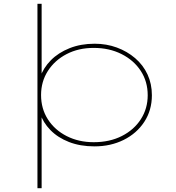

<svg xmlns="http://www.w3.org/2000/svg" viewBox="-20 -760 924 1010"><path d="M177 230V-740H199V-352L191 -353Q208 -403 247.5 -443Q287 -483 346 -506.5Q405 -530 478 -530Q540 -530 594.5 -510Q649 -490 691 -454Q733 -418 756 -368.5Q779 -319 779 -259Q779 -180 739 -119Q699 -58 630.5 -24Q562 10 477 10Q402 10 343 -13Q284 -36 245 -76Q206 -116 191 -164H199V230ZM473 -12Q557 -12 621 -44.5Q685 -77 721 -133Q757 -189 757 -259Q757 -331 720.5 -387Q684 -443 619.5 -475.5Q555 -508 473 -508Q393 -508 330.5 -475.5Q268 -443 232 -387Q196 -331 196 -260Q196 -188 232 -132Q268 -76 331 -44Q394 -12 473 -12Z"/></svg>

Font: Lexend Peta Thin
Style: Regular
Weight: 250
Version: Version 1.007